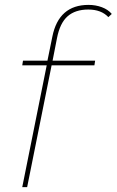

<svg xmlns="http://www.w3.org/2000/svg" viewBox="-20 -765 477 785"><path d="M71 0 171 -498H71L74 -517H174L194 -615Q220 -745 342 -745Q371 -745 396.5 -735.5Q422 -726 437 -708L423 -695Q394 -726 341 -726Q288 -726 256.5 -698.5Q225 -671 213 -609L195 -517H369L366 -498H191L91 0Z"/></svg>

Font: Montserrat Thin
Style: Italic
Weight: 100
Italic angle: -11.3°
Designer: Julieta Ulanovsky
Foundry: Julieta Ulanovsky
Version: Version 9.000; ttfautohint (v1.8.4.7-5d5b)